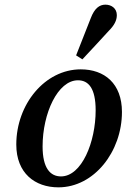

<svg xmlns="http://www.w3.org/2000/svg" viewBox="-20 -791 550 825"><path d="M231 14C384 14 504 -139 504 -310C504 -432 429 -493 327 -493C173 -493 50 -343 50 -170C50 -47 130 14 231 14ZM242 -33C197 -33 163 -67 163 -162C163 -304 228 -446 315 -446C360 -446 391 -412 391 -317C391 -180 331 -33 242 -33ZM307 -553 334 -536C372 -577 410 -617 447 -658C471 -682 482 -703 482 -726C482 -755 459 -771 433 -771C407 -771 386 -755 370 -713C349 -660 328 -606 307 -553Z"/></svg>

Font: Source Serif Pro Semibold
Style: Italic
Weight: 600
Italic angle: -12°
Designer: Frank Grießhammer
Foundry: Adobe Systems Incorporated
Version: Version 3.001;hotconv 1.0.111;makeotfexe 2.5.65597